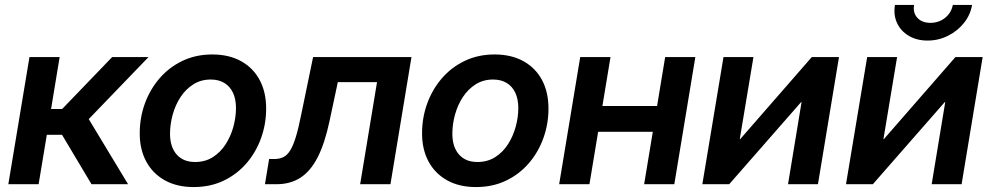

<svg xmlns="http://www.w3.org/2000/svg" viewBox="-20 -757 4073 789"><path d="M14.2 0 101.1 -522.5H225.1L189.9 -309.1H235.4L440.9 -522.5H590.3L344.7 -267.6L506.3 0H356L234.9 -203.1H172.4L138.7 0Z M775.9 11.7Q707 11.7 657.5 -15.9Q607.9 -43.5 581.1 -93Q554.2 -142.6 554.2 -209Q554.2 -273.4 575.4 -331.8Q596.7 -390.1 636 -435.5Q675.3 -481 730.2 -507.1Q785.2 -533.2 852.1 -533.2Q920.9 -533.2 970.7 -505.6Q1020.5 -478 1047.1 -428.2Q1073.7 -378.4 1073.7 -311Q1073.7 -248 1053 -189.9Q1032.2 -131.8 993.2 -86.4Q954.1 -41 899.2 -14.6Q844.2 11.7 775.9 11.7ZM781.7 -91.3Q823.2 -91.3 854.7 -111.3Q886.2 -131.3 907.2 -164.1Q928.2 -196.8 939 -235.8Q949.7 -274.9 949.7 -313Q949.7 -349.6 937.5 -375.7Q925.3 -401.9 902.1 -416Q878.9 -430.2 846.2 -430.2Q805.7 -430.2 774.4 -410.4Q743.2 -390.6 721.9 -358.2Q700.7 -325.7 689.7 -286.1Q678.7 -246.6 678.7 -207.5Q678.7 -153.3 705.8 -122.3Q732.9 -91.3 781.7 -91.3Z M1068.8 0 1085.9 -103.5H1106.9Q1128.4 -103.5 1144.3 -111.3Q1160.2 -119.1 1172.4 -138.7Q1184.6 -158.2 1195.6 -193.8Q1206.5 -229.5 1217.8 -286.1L1266.6 -522.5H1670.9L1584.5 0H1460L1529.3 -419.4H1368.2L1334 -258.8Q1314.5 -167.5 1285.4 -110.6Q1256.3 -53.7 1214.8 -26.9Q1173.3 0 1116.2 0Z M1936 11.7Q1867.2 11.7 1817.6 -15.9Q1768.1 -43.5 1741.2 -93Q1714.4 -142.6 1714.4 -209Q1714.4 -273.4 1735.6 -331.8Q1756.8 -390.1 1796.1 -435.5Q1835.4 -481 1890.4 -507.1Q1945.3 -533.2 2012.2 -533.2Q2081.1 -533.2 2130.9 -505.6Q2180.7 -478 2207.3 -428.2Q2233.9 -378.4 2233.9 -311Q2233.9 -248 2213.1 -189.9Q2192.4 -131.8 2153.3 -86.4Q2114.3 -41 2059.3 -14.6Q2004.4 11.7 1936 11.7ZM1941.9 -91.3Q1983.4 -91.3 2014.9 -111.3Q2046.4 -131.3 2067.4 -164.1Q2088.4 -196.8 2099.1 -235.8Q2109.9 -274.9 2109.9 -313Q2109.9 -349.6 2097.7 -375.7Q2085.4 -401.9 2062.3 -416Q2039.1 -430.2 2006.3 -430.2Q1965.8 -430.2 1934.6 -410.4Q1903.3 -390.6 1882.1 -358.2Q1860.8 -325.7 1849.9 -286.1Q1838.9 -246.6 1838.9 -207.5Q1838.9 -153.3 1866 -122.3Q1893.1 -91.3 1941.9 -91.3Z M2712.9 -321.3 2695.3 -215.3H2404.8L2421.9 -321.3ZM2488.8 -522.5 2402.3 0H2277.8L2364.3 -522.5ZM2837.4 -522.5 2751 0H2627L2713.4 -522.5Z M3341.3 0H3218.3L3273.9 -337.4H3272L2976.6 0H2866.2L2953.1 -522.5H3076.2L3020 -185.5H3022L3315.9 -522.5H3427.7Z M3931.6 0H3808.6L3864.3 -337.4H3862.3L3566.9 0H3456.5L3543.5 -522.5H3666.5L3610.4 -185.5H3612.3L3906.2 -522.5H4018.1ZM3791.5 -590.3Q3747.1 -590.3 3714.4 -609.9Q3681.6 -629.4 3666.3 -662.6Q3650.9 -695.8 3657.7 -736.8H3736.3Q3731 -704.1 3750 -683.6Q3769 -663.1 3803.7 -663.1Q3827.1 -663.1 3846.4 -672.6Q3865.7 -682.1 3878.7 -698.7Q3891.6 -715.3 3895.5 -736.8H3974.6Q3967.8 -695.8 3941.2 -662.6Q3914.6 -629.4 3875.5 -609.9Q3836.4 -590.3 3791.5 -590.3Z"/></svg>

Font: Inter 28pt SemiBold
Style: Italic
Weight: 600
Italic angle: -9.3988°
Designer: Rasmus Andersson
Foundry: rsms
Version: Version 4.001;git-66647c0bb